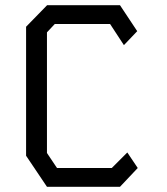

<svg xmlns="http://www.w3.org/2000/svg" viewBox="-20 -716 640 736"><path d="M160.5 -696H440L506 -596.5L455 -543L402 -624H190L160 -592V-129.5L198.5 -72H408.5L468 -131.5L508 -72L440 0H160L80 -119V-613.5Z"/></svg>

Font: Kode Mono
Style: Regular
Weight: 400
Monospace: yes
Designer: Isa Ozler
Foundry: Kadena LLC
Version: Version 1.000;gftools[0.9.28]